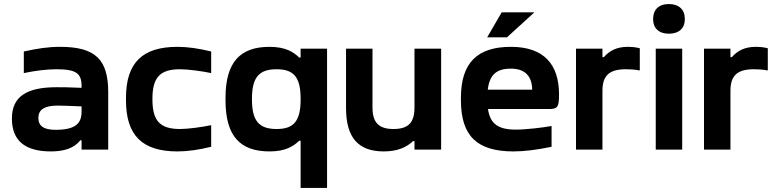

<svg xmlns="http://www.w3.org/2000/svg" viewBox="-20 -741 3851 951"><path d="M278 -509C218 -509 166 -501 98 -486V-379C155 -391 211 -398 260 -398C356 -398 384 -378 384 -316V-306C325 -309 283 -309 260 -309C108 -309 39 -260 39 -154C39 -44 104 9 232 9C296 9 346 -6 378 -46H384V0H516V-284C516 -445 454 -509 278 -509ZM170 -157C170 -198 200 -218 267 -218C290 -218 335 -216 384 -214V-187C384 -127 350 -98 255 -98C198 -98 170 -116 170 -157Z M604 -256V-244C604 -68 687 9 859 9C910 9 965 1 1026 -14V-121C984 -112 912 -102 872 -102C775 -102 735 -140 735 -248V-252C735 -360 775 -398 872 -398C912 -398 984 -388 1026 -379V-486C965 -501 910 -509 859 -509C687 -509 604 -432 604 -256Z M1097 -256V-244C1097 -65 1171 9 1315 9C1395 9 1434 -17 1462 -44H1469V190H1600V-500H1469V-456H1462C1434 -483 1395 -509 1315 -509C1171 -509 1097 -435 1097 -256ZM1228 -248V-252C1228 -359 1264 -398 1350 -398C1435 -398 1469 -359 1469 -252V-248C1469 -141 1435 -102 1350 -102C1264 -102 1228 -141 1228 -248Z M2165 0V-500H2033V-209C2033 -135 2004 -102 1929 -102C1855 -102 1825 -135 1825 -209V-500H1694V-205C1694 -58 1756 9 1881 9C1948 9 1993 -11 2026 -42H2033V0Z M2749 -273C2749 -422 2674 -509 2511 -509C2345 -509 2263 -431 2263 -256V-244C2263 -66 2345 9 2523 9C2576 9 2641 1 2712 -14V-117C2669 -109 2585 -99 2535 -99C2448 -99 2408 -127 2397 -201H2698C2741 -201 2749 -209 2749 -273ZM2393 -556H2491L2627 -680H2465ZM2396 -297C2405 -371 2439 -401 2511 -401C2581 -401 2615 -363 2616 -297Z M3089 -509C3034 -509 2998 -489 2971 -458H2964V-500H2833V0H2964V-291C2964 -366 2997 -398 3080 -398C3096 -398 3123 -397 3149 -392V-502C3130 -507 3110 -509 3089 -509Z M3228 -500V0H3359V-500ZM3215 -645C3215 -602 3243 -574 3293 -574C3344 -574 3372 -602 3372 -645V-648C3372 -693 3343 -721 3293 -721C3242 -721 3215 -692 3215 -648Z M3723 -509C3668 -509 3632 -489 3605 -458H3598V-500H3467V0H3598V-291C3598 -366 3631 -398 3714 -398C3730 -398 3757 -397 3783 -392V-502C3764 -507 3744 -509 3723 -509Z"/></svg>

Font: LT Wave Alt Bold
Style: Regular
Weight: 700
Designer: Daniel Lyons
Version: Version 2.5 (Glyphs App)